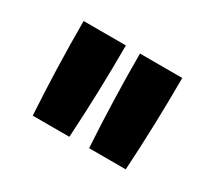

<svg xmlns="http://www.w3.org/2000/svg" viewBox="-76 -902 653 590"><g transform="rotate(30 250.0 -607.0)"><path d="M285 -442Q280 -524 277.5 -606.5Q275 -689 275 -772H425Q425 -689 422.5 -606.5Q420 -524 415 -442ZM85 -442Q80 -524 77.5 -606.5Q75 -689 75 -772H225Q225 -689 222.5 -606.5Q220 -524 215 -442Z"/></g></svg>

Font: Iosevka Curly Heavy
Style: Regular
Weight: 900
Monospace: yes
Designer: Belleve Invis
Foundry: Belleve Invis
Version: Version 22.1.2; ttfautohint (v1.8.4)